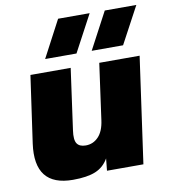

<svg xmlns="http://www.w3.org/2000/svg" viewBox="-83 -806 787 892"><g transform="rotate(-10 310.0 -360.5)"><path d="M189.9 14.2Q6.8 14.2 34.2 -184.1L79.1 -500H269L229 -211.9Q222.7 -168.5 234.4 -150.6Q246.1 -132.8 275.9 -132.8Q311 -132.8 335.7 -158.7Q360.4 -184.6 367.2 -235.8L403.8 -500H594.2L523.9 0H352.1L357.9 -57.1Q335.9 -18.6 296.6 -2.2Q257.3 14.2 189.9 14.2ZM159.2 -561 251 -734.9H399.9L307.1 -561ZM378.9 -561 471.2 -734.9H620.1L526.9 -561Z"/></g></svg>

Font: Human Sans Black
Style: Italic
Weight: 800
Italic angle: -8°
Designer: Tim Radville
Foundry: Continuum
Version: Version 1.000;FEAKit 1.0